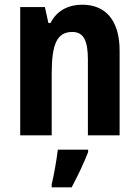

<svg xmlns="http://www.w3.org/2000/svg" viewBox="-20 -576 593 817"><path d="M330 -556C275 -556 223 -534 195 -478H186L171 -546H66V0H200V-262C200 -388 222 -440 288 -440C337 -440 354 -400 354 -323V0H489V-360C489 -491 428 -556 330 -556ZM355 71V61H226C221 104 209 172 200 208V221H285C311 172 337 118 355 71Z"/></svg>

Font: Noto Sans Sinhala Condensed
Style: Bold
Weight: 700
Width: 3
Designer: Jelle Bosma - Monotype Design Team
Foundry: Monotype Imaging Inc.
Version: Version 2.006